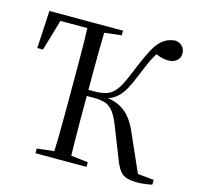

<svg xmlns="http://www.w3.org/2000/svg" viewBox="-102 -796 936 912"><g transform="rotate(15 365.5 -340.0)"><path d="M650 9Q671 9 690 6Q709 4 722 0V-23L612 -34L647 -21L562 -213Q543 -259 517 -288Q491 -317 455 -331Q418 -345 366 -346L367 -331Q396 -336 418 -344Q440 -352 457 -368Q474 -383 490 -410Q505 -436 521 -476Q538 -516 550 -545Q562 -573 576 -596Q589 -619 609 -641L568 -608Q580 -603 599 -596Q618 -589 641 -589Q669 -589 684 -603Q699 -617 699 -638Q699 -652 693 -663Q686 -674 676 -681Q666 -687 653 -689Q620 -687 595 -670Q570 -653 547 -611Q524 -568 493 -491Q476 -449 462 -423Q447 -396 431 -382Q414 -367 393 -362Q372 -356 343 -356H281V-326H346Q382 -326 405 -318Q427 -309 443 -289Q459 -268 474 -231L543 -56Q554 -32 566 -18Q578 -3 599 3Q619 9 650 9ZM230 0H315Q314 -44 313 -97Q312 -150 312 -207V-319V-355V-466Q312 -522 313 -575Q314 -627 315 -670H230Q232 -627 233 -575Q234 -522 234 -467V-360V-314V-206Q234 -149 233 -96Q232 -43 230 0ZM26 -485H54L106 -662L66 -638H248V-670H36ZM147 0H398V-23L286 -36H259L147 -23ZM262 -634H286L398 -647V-670H262Z"/></g></svg>

Font: Source Serif 4 48pt
Style: Regular
Weight: 400
Designer: Frank Grie√ühammer
Foundry: Adobe Systems Incorporated
Version: Version 4.004;hotconv 1.0.116;makeotfexe 2.5.65601